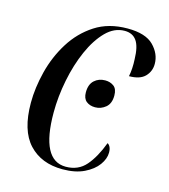

<svg xmlns="http://www.w3.org/2000/svg" viewBox="-89 -616 612 697"><g transform="rotate(15 217.0 -267.5)"><path d="M209 10Q129 10 82.5 -40Q36 -90 36 -194Q36 -250 51.5 -311.5Q67 -373 100 -426Q133 -479 184 -512Q235 -545 306 -545Q374 -545 404 -514.5Q434 -484 434 -446Q434 -418 415 -398.5Q396 -379 355 -379Q358 -393 359 -409.5Q360 -426 359 -444Q358 -491 343 -512.5Q328 -534 298 -534Q259 -534 227.5 -502Q196 -470 173 -418Q150 -366 137.5 -303.5Q125 -241 125 -181Q125 -2 218 -2Q265 -2 293.5 -35Q322 -68 343 -124Q349 -121 353 -113Q357 -105 357 -92Q357 -69 340 -45.5Q323 -22 290 -6Q257 10 209 10ZM265 -238Q245 -238 232 -248.5Q219 -259 219 -282Q219 -312 235.5 -327Q252 -342 276 -342Q295 -342 308.5 -332Q322 -322 322 -297Q322 -267 304.5 -252.5Q287 -238 265 -238Z"/></g></svg>

Font: Noto Serif Display Condensed
Style: Italic
Weight: 400
Width: 3
Italic angle: -12°
Designer: Monotype Design Team
Foundry: Monotype Imaging Inc.
Version: Version 2.009